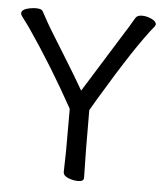

<svg xmlns="http://www.w3.org/2000/svg" viewBox="-52 -761 706 823"><g transform="rotate(5 300.5 -350.0)"><path d="M314 15.1Q293.9 15.1 272 6.6Q250 -2 250 -19L252 -107.9V-290Q156.7 -462.9 46.9 -623Q25.9 -651.9 17.3 -662.8Q8.8 -673.8 8.8 -679.2Q8.8 -694.3 29.8 -700.7Q50.8 -707 70.8 -707Q92.8 -707 99.1 -698.2Q106.9 -685.1 116 -667.5Q125 -649.9 149.4 -609.9Q173.8 -569.8 216.3 -501.5Q258.8 -433.1 293.9 -372.1Q377.9 -508.3 431.4 -593.3Q484.9 -678.2 498 -702.1Q505.9 -715.3 526.9 -714.8Q545.9 -714.8 566.9 -705.3Q587.9 -695.8 587.9 -682.1L585 -674.8Q509.8 -584 365.2 -341.8L335.9 -292Q335.9 -106.9 338.9 -1Q338.9 15.1 314 15.1Z"/></g></svg>

Font: LXGW WenKai Screen R
Style: Regular
Weight: 400
Designer: Fontworks Inc.
Version: Version 1.235;May 31, 2022